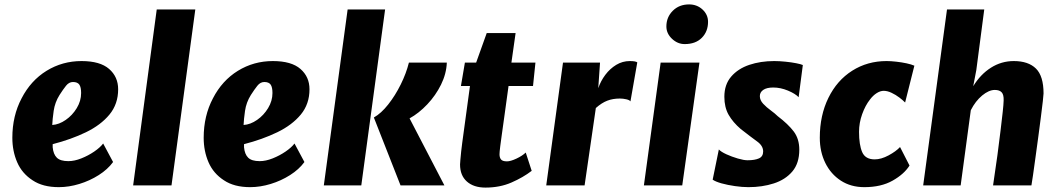

<svg xmlns="http://www.w3.org/2000/svg" viewBox="-20 -841 4812 871"><path d="M247 8Q174 8 128 -23Q80 -54 58 -104.8Q36 -155.5 36 -216Q36 -315.5 78 -395Q119.5 -475.5 191.2 -519.8Q263 -564 350 -564Q434 -564 475 -528.2Q516 -492.5 516 -436Q516 -369 476.5 -321.2Q437 -273.5 369.8 -241Q302.5 -208.5 219 -187V-173Q222 -141 238 -125.5Q254 -110 290 -110Q317.5 -110 349 -122.5Q380.5 -135 407.5 -153.5Q434.5 -172 448 -190L493 -106Q468.5 -72.5 428 -46.8Q387.5 -21 340 -6.5Q292.5 8 247 8ZM217 -274Q248 -276 278.2 -297Q308.5 -318 328.2 -350.5Q348 -383 348 -419Q348 -445.5 339.8 -457.2Q331.5 -469 311 -469Q293 -469 279.5 -452Q266 -435 250 -410Q229 -376.5 223.5 -338Q218 -299.5 217 -274Z M584 0 691 -798H866L758 0Z M1115 8Q1042 8 996 -23Q948 -54 926 -104.8Q904 -155.5 904 -216Q904 -315.5 946 -395Q987.5 -475.5 1059.2 -519.8Q1131 -564 1218 -564Q1302 -564 1343 -528.2Q1384 -492.5 1384 -436Q1384 -369 1344.5 -321.2Q1305 -273.5 1237.8 -241Q1170.5 -208.5 1087 -187V-173Q1090 -141 1106 -125.5Q1122 -110 1158 -110Q1185.5 -110 1217 -122.5Q1248.5 -135 1275.5 -153.5Q1302.5 -172 1316 -190L1361 -106Q1336.5 -72.5 1296 -46.8Q1255.5 -21 1208 -6.5Q1160.5 8 1115 8ZM1085 -274Q1116 -276 1146.2 -297Q1176.5 -318 1196.2 -350.5Q1216 -383 1216 -419Q1216 -445.5 1207.8 -457.2Q1199.5 -469 1179 -469Q1161 -469 1147.5 -452Q1134 -435 1118 -410Q1097 -376.5 1091.5 -338Q1086 -299.5 1085 -274Z M1449 0 1557 -798H1727L1619 0ZM1797 0 1676 -308Q1709 -326.5 1741 -367Q1773 -407.5 1798 -458Q1823 -508.5 1835 -557H2007Q2005 -506.5 1980.8 -457.2Q1956.5 -408 1918.5 -367.8Q1880.5 -327.5 1838 -304L1996 0Z M2182 10Q2129 10 2098 -17.5Q2067 -45 2067 -95Q2067 -99.5 2068.5 -116.5Q2070 -133.5 2072.2 -154.8Q2074.5 -176 2077 -194L2112 -451H2071L2089 -557H2140L2188 -691H2319L2300 -557H2409L2398 -451H2287Q2275.5 -367.5 2268 -313.2Q2260.5 -259 2256 -227.2Q2251.5 -195.5 2249.5 -179Q2247.5 -162.5 2246.8 -155Q2246 -147.5 2246 -141Q2246 -126 2253 -117.5Q2260 -109 2280 -109Q2296 -109 2322.8 -121.5Q2349.5 -134 2365 -149L2392 -66Q2353 -36 2300.2 -13Q2247.5 10 2182 10Z M2458 0 2534 -557H2702L2694 -441Q2705 -473.5 2726 -501.5Q2747 -529.5 2775.5 -546.8Q2804 -564 2837 -564Q2863.5 -564 2871 -558L2840 -381Q2836.5 -387 2821.5 -390.5Q2806.5 -394 2792 -394Q2760 -394 2734.8 -384.2Q2709.5 -374.5 2683 -351L2632 0Z M2901 0 2977 -557H3153L3075 0ZM3086 -641Q3054 -641 3028.5 -665Q3003 -689 3003 -721Q3003 -763 3032 -792Q3061 -821 3106 -821Q3142 -821 3167 -797.8Q3192 -774.5 3192 -742Q3192 -698 3163.8 -669.5Q3135.5 -641 3086 -641Z M3375 8Q3347 8 3314 3.2Q3281 -1.5 3253.2 -9.2Q3225.5 -17 3213 -26L3241 -163Q3250.5 -152.5 3275 -141.2Q3299.5 -130 3326.8 -122Q3354 -114 3371 -114Q3404 -114 3423 -122.5Q3442 -131 3442 -154Q3442 -179.5 3415 -199Q3388 -218.5 3340 -256Q3305 -286 3285.5 -320Q3266 -354 3266 -402Q3266 -457.5 3297 -493.5Q3328 -529.5 3379.2 -546.8Q3430.5 -564 3492 -564Q3516 -564 3543 -561.2Q3570 -558.5 3591.8 -554.2Q3613.5 -550 3622 -546L3603 -400Q3588 -416 3554.5 -430Q3521 -444 3488 -444Q3458 -444 3442.5 -433.2Q3427 -422.5 3427 -405Q3427 -386.5 3442.2 -370.2Q3457.5 -354 3476.8 -340Q3496 -326 3508 -314Q3555.5 -278 3580.8 -244.5Q3606 -211 3606 -162Q3606 -100.5 3574.5 -63.2Q3543 -26 3490.5 -9Q3438 8 3375 8Z M3901 8Q3840 8 3794.5 -21.5Q3749 -51 3724 -101.8Q3699 -152.5 3699 -216Q3699 -317.5 3738 -397Q3777 -476.5 3846 -520.2Q3915 -564 4002 -564Q4021.5 -564 4045.8 -561.2Q4070 -558.5 4092.2 -553.8Q4114.5 -549 4128 -543L4086 -376Q4076.5 -386 4060 -398.5Q4043.5 -411 4024.5 -420Q4005.5 -429 3989 -429Q3973.5 -429 3957 -418.5Q3940.5 -408 3927 -390Q3905.5 -363 3891.2 -323.2Q3877 -283.5 3877 -243Q3877 -184 3891.2 -151Q3905.5 -118 3948 -118Q3977.5 -118 4011.2 -136.2Q4045 -154.5 4063 -174L4106 -90Q4081.5 -51 4029.2 -21.5Q3977 8 3901 8Z M4168 0 4276 -798H4445L4409 -523L4395 -450Q4428 -504 4475.5 -534Q4523 -564 4579 -564Q4645 -564 4679.5 -530Q4714 -496 4714 -417Q4714 -411.5 4710.8 -382.5Q4707.5 -353.5 4702 -310.5Q4696.5 -267.5 4690 -219Q4683.5 -170.5 4677.2 -125.2Q4671 -80 4666.2 -46.2Q4661.5 -12.5 4659 0H4485Q4496.5 -75 4504.8 -137.2Q4513 -199.5 4519 -249Q4525 -299.5 4528.8 -333.2Q4532.5 -367 4533 -385Q4534 -411.5 4524 -422.2Q4514 -433 4493 -433Q4466 -433 4435.5 -407.8Q4405 -382.5 4384 -341L4338 0Z"/></svg>

Font: Merriweather Sans ExtraBold
Style: Italic
Weight: 800
Italic angle: -7.5°
Designer: Eben Sorkin
Foundry: Eben Sorkin
Version: Version 2.001; ttfautohint (v1.8.3)